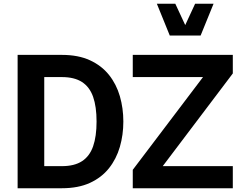

<svg xmlns="http://www.w3.org/2000/svg" viewBox="-20 -1001 1290 1021"><path d="M635.9 -354.6Q635.9 -425.1 617.5 -489.1Q599 -553.1 559.7 -602.5Q520.3 -652 458.3 -680.5Q396.2 -709.1 309.2 -709.1H73.7V0H309.2Q396.2 0 458.3 -28.5Q520.3 -57 559.7 -106.6Q599 -156.3 617.5 -220.3Q635.9 -284.2 635.9 -354.6ZM493.5 -354.6Q493.5 -275.7 475.1 -222.9Q456.6 -170.2 416.1 -143.9Q375.6 -117.5 309.2 -117.5H215.3V-591.1H309.2Q375.6 -591.1 416.1 -564.8Q456.6 -538.6 475.1 -486.2Q493.5 -433.8 493.5 -354.6ZM686 -591.2H1059.6L686 -97.9V0H1218V-117.5H845.4L1218 -610.5V-709.1H686ZM814.1 -981.2 882.8 -812H1046.8L1115.7 -981.2H1017.6L965 -867.6L912.2 -981.2Z"/></svg>

Font: Estedad VF
Style: Regular
Weight: 100
Designer: Amin Abedi
Version: Version 7.3